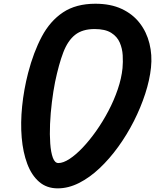

<svg xmlns="http://www.w3.org/2000/svg" viewBox="-20 -999 831 1028"><path d="M289 9.5Q230 9.5 189.5 -25.5Q149 -60.5 126 -121.8Q103 -183 96.2 -262Q89.5 -341 98.5 -430Q107.5 -519 130.5 -608.5Q159.5 -720 203.8 -803.2Q248 -886.5 317.5 -932.8Q387 -979 490.5 -979Q572.5 -979 631.8 -951.2Q691 -923.5 728 -875.5Q765 -827.5 780.2 -766Q795.5 -704.5 788.5 -637.5Q781.5 -570.5 757.5 -496.8Q733.5 -423 696.8 -350.5Q660 -278 613.2 -213.2Q566.5 -148.5 513.2 -98.2Q460 -48 403 -19.2Q346 9.5 289 9.5ZM275 -560.5Q265 -510.5 257.8 -451.8Q250.5 -393 248 -335.5Q245.5 -278 249 -230.5Q252.5 -183 263 -154.5Q273.5 -126 292.5 -126Q318.5 -126 352.2 -148Q386 -170 422.8 -208.8Q459.5 -247.5 495 -297.8Q530.5 -348 560.5 -405Q590.5 -462 610.5 -520.8Q630.5 -579.5 636 -634Q639 -666.5 637 -702.8Q635 -739 621.2 -771Q607.5 -803 575.5 -823.2Q543.5 -843.5 486.5 -843.5Q421.5 -843.5 382.2 -812.5Q343 -781.5 319 -718.8Q295 -656 275 -560.5Z"/></svg>

Font: Edu QLD Hand
Style: Regular
Weight: 400
Designer: Tina and Corey Anderson, Eben Sorkin
Foundry: Sorkin Type Co.
Version: Version 2.000